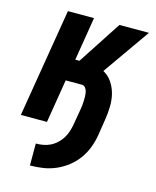

<svg xmlns="http://www.w3.org/2000/svg" viewBox="-111 -597 722 888"><g transform="rotate(15 250.0 -152.5)"><path d="M118 215V110Q135 110 152.5 107Q170 104 186.5 96Q203 88 217 75Q231 62 240.5 46.5Q250 31 255.5 14Q261 -3 264 -20L277 -96Q279 -107 280 -117.5Q281 -128 281.5 -139Q282 -150 281.5 -160.5Q281 -171 279 -181Q277 -191 270.5 -199.5Q264 -208 253 -208H176L142 0H17L103 -520H228L194 -312H214L336 -499L350 -520H491L333 -295Q359 -281 375.5 -256Q392 -231 399 -202Q406 -173 405 -141.5Q404 -110 399 -79L387 -2Q382 28 371 57.5Q360 87 341 113.5Q322 140 295.5 160.5Q269 181 239.5 193.5Q210 206 179 210.5Q148 215 118 215Z"/></g></svg>

Font: Iosevka SS04 Extrabold Oblique
Style: Regular
Weight: 800
Italic angle: -9°
Monospace: yes
Designer: Belleve Invis
Foundry: Belleve Invis
Version: Version 19.0.0; ttfautohint (v1.8.4)